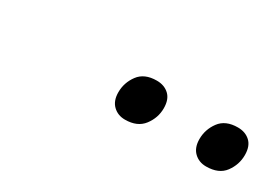

<svg xmlns="http://www.w3.org/2000/svg" viewBox="-16 -975 676 486"><g transform="rotate(30 322.5 -732.0)"><path d="M333 -669Q312 -669 298 -682.5Q284 -696 284 -721Q284 -749 301 -772Q318 -795 354 -795Q376 -795 390 -782Q404 -769 404 -743Q404 -715 386.5 -692Q369 -669 333 -669ZM570 -669Q549 -669 535 -682.5Q521 -696 521 -721Q521 -749 538 -772Q555 -795 591 -795Q613 -795 627 -782Q641 -769 641 -743Q641 -715 624 -692Q607 -669 570 -669Z"/></g></svg>

Font: Playwrite AU SA
Style: Regular
Weight: 400
Designer: Veronika Burian, José Scaglione
Foundry: TypeTogether
Version: Version 1.002